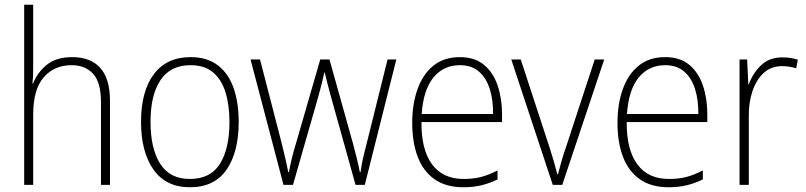

<svg xmlns="http://www.w3.org/2000/svg" viewBox="-20 -780 3400 810"><path d="M120 -504Q120 -481 119.5 -464.5Q119 -448 117 -428H120Q136 -472 176 -505.5Q216 -539 285 -539Q362 -539 403 -493.5Q444 -448 444 -354V0H406V-349Q406 -432 373 -468.5Q340 -505 282 -505Q209 -505 164.5 -454Q120 -403 120 -296V0H82V-760H120Z M987 -265Q987 -139 936 -64.5Q885 10 781 10Q680 10 627.5 -64.5Q575 -139 575 -266Q575 -395 629 -467Q683 -539 784 -539Q854 -539 899 -504.5Q944 -470 965.5 -408.5Q987 -347 987 -265ZM615 -266Q615 -154 655.5 -89.5Q696 -25 781 -25Q868 -25 908 -89Q948 -153 948 -265Q948 -336 931.5 -390Q915 -444 879 -474.5Q843 -505 784 -505Q699 -505 657 -442Q615 -379 615 -266Z M1376 -373Q1361 -427 1350 -474H1348Q1343 -449 1336.5 -424Q1330 -399 1323 -373L1216 0H1176L1037 -529H1077L1168 -177Q1178 -137 1184.5 -108.5Q1191 -80 1196 -54H1199Q1203 -77 1210 -107Q1217 -137 1229 -176L1331 -529H1370L1469 -175Q1478 -141 1485.5 -111Q1493 -81 1498 -54H1501Q1505 -83 1510.5 -108Q1516 -133 1526 -171L1615 -529H1652L1519 0H1480Z M1920 -539Q1983 -539 2022 -506.5Q2061 -474 2079.5 -419Q2098 -364 2098 -297V-265H1758Q1757 -149 1802.5 -87Q1848 -25 1936 -25Q1976 -25 2008 -33Q2040 -41 2079 -61V-23Q2046 -7 2011.5 1.5Q1977 10 1935 10Q1861 10 1813 -24Q1765 -58 1742 -119Q1719 -180 1719 -262Q1719 -341 1741.5 -404Q1764 -467 1808.5 -503Q1853 -539 1920 -539ZM1920 -505Q1851 -505 1808.5 -453Q1766 -401 1759 -299H2060Q2061 -358 2046 -405Q2031 -452 2000 -478.5Q1969 -505 1920 -505Z M2312 0 2137 -529H2177L2298 -159Q2318 -98 2331 -45H2334Q2341 -71 2348.5 -98.5Q2356 -126 2367 -157L2489 -529H2529L2352 0Z M2786 -539Q2849 -539 2888 -506.5Q2927 -474 2945.5 -419Q2964 -364 2964 -297V-265H2624Q2623 -149 2668.5 -87Q2714 -25 2802 -25Q2842 -25 2874 -33Q2906 -41 2945 -61V-23Q2912 -7 2877.5 1.5Q2843 10 2801 10Q2727 10 2679 -24Q2631 -58 2608 -119Q2585 -180 2585 -262Q2585 -341 2607.5 -404Q2630 -467 2674.5 -503Q2719 -539 2786 -539ZM2786 -505Q2717 -505 2674.5 -453Q2632 -401 2625 -299H2926Q2927 -358 2912 -405Q2897 -452 2866 -478.5Q2835 -505 2786 -505Z M3281 -538Q3317 -538 3346 -528L3339 -492Q3325 -496 3310.5 -498.5Q3296 -501 3280 -501Q3233 -501 3202 -472.5Q3171 -444 3154.5 -395.5Q3138 -347 3139 -288V0H3100V-529H3132L3137 -424H3139Q3154 -468 3189 -503Q3224 -538 3281 -538Z"/></svg>

Font: Noto Sans Tamil SemiCondensed ExtraLight
Style: Regular
Weight: 200
Width: 4
Designer: Jelle Bosma - Monotype Design Team
Foundry: Monotype Imaging Inc.
Version: Version 2.004; ttfautohint (v1.8.4.7-5d5b)